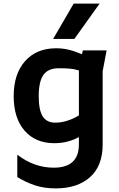

<svg xmlns="http://www.w3.org/2000/svg" viewBox="-20 -802 660 1066"><path d="M572 -522 550 -407V0Q550 119 480 181.5Q410 244 289 244Q225 244 174 227Q123 210 76 181V57Q170 129 278 129Q418 129 418 0V-41Q356 -7 282 -7Q177 -7 116.5 -76.5Q56 -146 56 -268Q56 -392 119.5 -463Q183 -534 292 -534Q327 -534 359 -526.5Q391 -519 435 -501L440 -522ZM418 -161V-411Q392 -419 366.5 -421Q341 -423 305 -423Q247 -423 221 -386Q195 -349 195 -268Q195 -191 217 -156Q239 -121 287 -121Q350 -121 418 -161ZM389 -782H533L393 -586H275Z"/></svg>

Font: AmikoBold
Style: Bold
Weight: 700
Designer: Pablo Impallari, Rodrigo Fuenzalida, Andres Torresi
Foundry: Impallari Type
Version: Version 1.000; ttfautohint (v1.3)